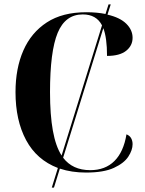

<svg xmlns="http://www.w3.org/2000/svg" viewBox="-20 -780 665 879"><path d="M217 79 245 -11Q148 -48 99.5 -138.5Q51 -229 51 -358Q51 -467 87 -549Q123 -631 194.5 -677.5Q266 -724 375 -724Q424 -724 463 -716L477 -760H487L472 -713Q529 -700 558 -671.5Q587 -643 587 -607Q587 -571 557.5 -547.5Q528 -524 470 -524Q470 -607 453 -651L269 -58Q312 -1 393 -1Q462 -1 504 -43Q546 -85 559 -165Q574 -159 580.5 -147Q587 -135 587 -120Q587 -93 567.5 -63Q548 -33 501.5 -11.5Q455 10 374 10Q308 10 254 -8L227 79ZM209 -358Q209 -254 222 -182Q235 -110 262 -68L447 -664Q421 -714 359 -714Q279 -714 244 -629.5Q209 -545 209 -358Z"/></svg>

Font: Noto Serif Display SemiCondensed
Style: Bold
Weight: 700
Width: 4
Designer: Monotype Design Team
Foundry: Monotype Imaging Inc.
Version: Version 2.009